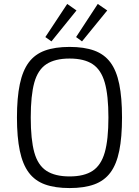

<svg xmlns="http://www.w3.org/2000/svg" viewBox="-20 -941 706 974"><path d="M333 -703Q407 -703 458 -684.5Q509 -666 540 -624.5Q571 -583 585 -514Q599 -445 599 -345Q599 -245 585 -176Q571 -107 540 -65.5Q509 -24 458 -5.5Q407 13 333 13Q259 13 208 -5.5Q157 -24 126 -65.5Q95 -107 80.5 -176Q66 -245 66 -345Q66 -445 80.5 -514Q95 -583 126 -624.5Q157 -666 208 -684.5Q259 -703 333 -703ZM333 -644Q259 -644 215.5 -615.5Q172 -587 154 -522Q136 -457 136 -345Q136 -233 154 -168Q172 -103 215.5 -74.5Q259 -46 333 -46Q407 -46 450 -74.5Q493 -103 511.5 -168Q530 -233 530 -345Q530 -457 511.5 -522Q493 -587 450 -615.5Q407 -644 333 -644ZM321 -921 368 -888 241 -731 210 -753ZM476 -921 524 -888 396 -731 366 -753Z"/></svg>

Font: Exo 2 Light
Style: Regular
Weight: 300
Designer: Natanael Gama
Foundry: Natanael Gama
Version: Version 2.010